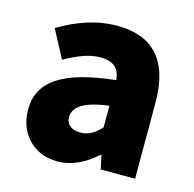

<svg xmlns="http://www.w3.org/2000/svg" viewBox="-91 -676 789 782"><g transform="rotate(15 303.0 -284.5)"><path d="M216 14C279 14 332 -15 379 -57H384L396 0H541V-323C541 -501 458 -583 311 -583C222 -583 141 -553 66 -508L128 -391C185 -423 232 -441 277 -441C335 -441 359 -414 363 -368C141 -344 47 -279 47 -159C47 -64 111 14 216 14ZM277 -124C240 -124 216 -140 216 -173C216 -213 252 -246 363 -260V-169C337 -141 313 -124 277 -124Z"/></g></svg>

Font: ChiuKong Gothic MN Heavy
Style: Regular
Weight: 900
Designer: Ryoko NISHIZUKA 西塚涼子 (kana, bopomofo & ideographs); Paul D. Hunt (Latin, Greek & Cyrillic); Sandoll Communications 산돌커뮤니
Foundry: Adobe
Version: Version 1.300